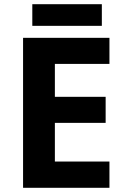

<svg xmlns="http://www.w3.org/2000/svg" viewBox="-20 -894 600 914"><path d="M501 0H89.8V-713.9H501V-589.8H241.2V-433.1H482.9V-309.1H241.2V-125H501ZM133.8 -874H464.8V-771H133.8Z"/></svg>

Font: OpenSans-Bold
Style: Bold
Weight: 700
Foundry: Ascender Corporation
Version: Version 1.10